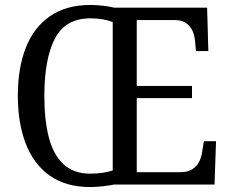

<svg xmlns="http://www.w3.org/2000/svg" viewBox="-20 -745 930 775"><path d="M344 10Q246 10 181 -36Q116 -82 84 -165Q52 -248 52 -359Q52 -470 84 -552Q116 -634 181.5 -679.5Q247 -725 345 -725Q368 -725 395 -722Q422 -719 441 -714H816L821 -539H771L767 -582Q765 -604 756 -622.5Q747 -641 730 -652.5Q713 -664 685 -664H532V-398H755V-349H532V-50H708Q737 -50 755.5 -61.5Q774 -73 783.5 -91.5Q793 -110 796 -132L803 -175H852L846 0H440Q421 4 393.5 7Q366 10 344 10ZM344 -44Q371 -44 394 -47.5Q417 -51 435 -57V-656Q417 -663 394.5 -667Q372 -671 345 -671Q244 -671 201.5 -589Q159 -507 159 -358Q159 -259 177.5 -189Q196 -119 237 -81.5Q278 -44 344 -44Z"/></svg>

Font: Noto Serif SemiCondensed
Style: Regular
Weight: 400
Width: 4
Designer: Monotype Design Team
Foundry: Monotype Imaging Inc.
Version: Version 2.013